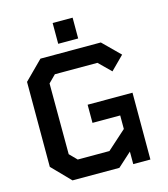

<svg xmlns="http://www.w3.org/2000/svg" viewBox="-131 -1022 983 1124"><g transform="rotate(-15 360.0 -460.0)"><path d="M294 -794V-920H415V-794ZM168 0 60 -111V-626L171 -737H537L639 -636L559 -556L487 -627H229L185 -583L186 -154L229 -110H421L536 -213V-295H368V-405H640V0H536V-76L452 0Z"/></g></svg>

Font: Tomorrow Medium
Style: Regular
Weight: 500
Designer: Tony de Marco, Monica Rizzolli
Foundry: Just in Type
Version: Version 2.002